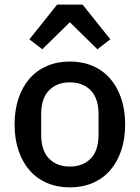

<svg xmlns="http://www.w3.org/2000/svg" viewBox="-20 -798 604 830"><path d="M282 12Q228 12 183.5 -7Q139 -26 108 -61.5Q77 -97 60 -147.5Q43 -198 43 -260Q43 -322 60 -372.5Q77 -423 108 -458.5Q139 -494 183.5 -513Q228 -532 282 -532Q336 -532 380.5 -513Q425 -494 456 -458.5Q487 -423 504 -372.5Q521 -322 521 -260Q521 -198 504 -147.5Q487 -97 456 -61.5Q425 -26 380.5 -7Q336 12 282 12ZM282 -78Q338 -78 372 -112.5Q406 -147 406 -216V-304Q406 -373 372 -407.5Q338 -442 282 -442Q226 -442 192 -407.5Q158 -373 158 -304V-216Q158 -147 192 -112.5Q226 -78 282 -78ZM337 -778 457 -628 401 -585 282 -702 163 -585 107 -628 227 -778Z"/></svg>

Font: IBM Plex Sans Thai Looped Medium
Style: Regular
Weight: 500
Designer: Mike Abbink, Paul van der Laan, Pieter van Rosmalen, Ben Mitchell, Mark Frömberg
Foundry: Bold Monday
Version: Version 1.1